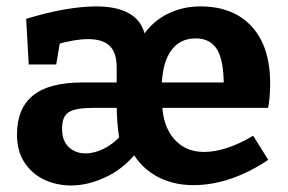

<svg xmlns="http://www.w3.org/2000/svg" viewBox="-20 -566 897 599"><path d="M69.6 -364.8 61.6 -507.2Q127 -527.2 181.9 -536.6Q236.8 -546 279.6 -546Q342.2 -546 380.3 -525.6Q418.4 -505.2 430 -464.6L438.4 -444.4L426.2 -455.2Q455.8 -499.2 502.7 -522.6Q549.6 -546 605 -546Q708 -546 765.4 -483.2Q822.8 -420.4 822.8 -306.2Q822.8 -283.4 821.1 -263.1Q819.4 -242.8 816.2 -229.4H475.6L485 -251.8L486 -238Q489.2 -170.4 524.2 -131.2Q559.2 -92 616.4 -92Q685.4 -92 769.8 -142.6L816.8 -67.4Q760.6 -29.2 701.1 -8.8Q641.6 11.6 583.4 11.6Q514.4 11.6 462.4 -19.7Q410.4 -51 384 -108L418.8 -107.4Q375.8 -46.4 317.1 -16.9Q258.4 12.6 201.6 12.6Q156.4 12.6 118 -5.5Q79.6 -23.6 56.3 -59.1Q33 -94.6 33 -146.2Q33 -227.8 83.2 -268.3Q133.4 -308.8 238.4 -308.8H354L344 -293.4V-356.4Q344 -401.6 322.3 -422.8Q300.6 -444 254.8 -444Q234.8 -444 210.2 -439.9Q185.6 -435.8 155.8 -427.2L168.4 -442.4L155.4 -364.8ZM352.4 -132Q348.2 -157.2 346.1 -185.2Q344 -213.2 344 -246.2L354 -229.4H267.6Q216.2 -229.4 194.9 -216.3Q173.6 -203.2 173.6 -164.4Q173.6 -126.8 194.6 -107.1Q215.6 -87.4 247 -87.4Q273.6 -87.4 303 -101.6Q332.4 -115.8 358.6 -144.4ZM484.2 -290.8 473.4 -308.8H688L678 -296.8Q678.6 -376.2 657.5 -411.2Q636.4 -446.2 590.6 -446.2Q540.4 -446.2 512.9 -407Q485.4 -367.8 484.2 -290.8Z"/></svg>

Font: Bitter Thin
Style: Regular
Weight: 100
Designer: Sol Matas, and Bitter project Authors
Foundry: Sol Matas
Version: Version 2.002